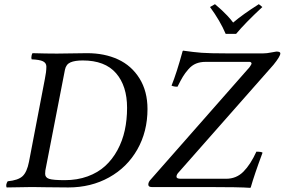

<svg xmlns="http://www.w3.org/2000/svg" viewBox="-20 -904 1375 928"><path d="M293.9 -566.9 199.2 -80.1Q198.2 -74.2 198.2 -64Q198.2 -45.9 217.3 -39.6Q236.3 -33.2 293 -33.2Q353.5 -33.2 403.6 -51.5Q453.6 -69.8 488.5 -101.8Q523.4 -133.8 547.6 -178.2Q571.8 -222.7 583 -273.9Q594.2 -325.2 594.2 -382.8Q594.2 -488.8 540.8 -550.3Q487.3 -611.8 379.9 -611.8Q341.8 -611.8 320.6 -602.5Q299.3 -593.3 293.9 -566.9ZM254.9 -645H255.9Q278.8 -645 328.4 -646Q377.9 -647 400.9 -647Q485.4 -647 550.5 -616.9Q615.7 -586.9 654.3 -524.9Q692.9 -462.9 692.9 -377Q692.9 -268.1 643.8 -181.6Q594.7 -95.2 507.3 -46.6Q419.9 2 310.1 2Q259.3 2 203.4 1Q147.5 0 134.8 0Q98.1 0 12.2 2Q8.8 -3.9 10.5 -12.2Q12.2 -20.5 17.1 -27.8Q67.9 -32.7 89.1 -52.5Q110.4 -72.3 120.1 -122.1L196.8 -522Q204.1 -556.6 204.1 -582Q204.1 -599.6 187.7 -607.7Q171.4 -615.7 132.8 -617.2Q130.4 -625 132.6 -635Q134.8 -645 137.2 -647Q203.6 -645 254.9 -645ZM696.8 -12.2Q696.8 -24.9 710 -38.1L1186 -579.1Q1195.8 -592.8 1195.8 -597.2Q1195.8 -600.1 1193.1 -602.5Q1190.4 -605 1187 -605H974.1Q947.8 -605 927.5 -596.7Q907.2 -588.4 890.6 -569.3Q874 -550.3 863.8 -533.2Q853.5 -516.1 837.9 -484.9Q819.8 -484.9 809.1 -490.2Q833.5 -550.3 862.8 -657.2L865.2 -659.2Q915.5 -651.9 954.8 -648.9Q994.1 -646 1074.2 -646H1252.9Q1269.5 -646 1290.8 -650.4Q1312 -654.8 1315.9 -654.8Q1335 -654.8 1335 -646Q1335 -631.8 1301.8 -590.8L844.2 -71.8Q833 -60.5 833 -49.8Q833 -40 854 -40H1073.2Q1122.6 -40 1156.7 -74.5Q1190.9 -108.9 1219.2 -170.9Q1244.1 -170.9 1249 -166Q1209.5 -60.1 1191.9 2L1189 3.9Q1139.2 0 980 0H712.9Q696.8 0 696.8 -12.2ZM1121.1 -740.2H1070.8Q1043.9 -803.7 995.1 -870.1L1019 -883.8Q1041 -864.7 1051.8 -855Q1062.5 -845.2 1078.4 -828.6Q1094.2 -812 1106.9 -794.9Q1153.3 -834.5 1231 -883.8L1248 -870.1Q1164.1 -792 1121.1 -740.2Z"/></svg>

Font: Common Serif News
Style: Italic
Weight: 450
Italic angle: -12°
Designer: Philipp H. Poll, Khaled Hosny
Foundry: Stefan Peev, Context Ltd.
Version: Version 1.026